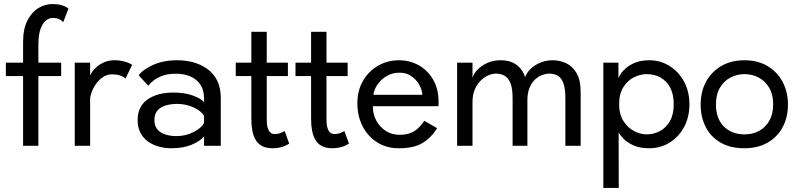

<svg xmlns="http://www.w3.org/2000/svg" viewBox="-20 -720 3942 948"><path d="M169.5 0H94V-344.5H9V-410.5H94V-513.5Q94 -576.5 115 -618Q136 -659.5 169 -679.8Q202 -700 238 -700Q291 -700 318 -677L292 -610.5Q285.5 -618.5 272.8 -625Q260 -631.5 240.5 -631.5Q224.5 -631.5 208.2 -620Q192 -608.5 180.8 -579Q169.5 -549.5 169.5 -495.5V-410.5H282V-344.5H169.5Z M425 0H349V-410.5H425V-349.5H426Q428.5 -356 437 -367.8Q445.5 -379.5 460.2 -392Q475 -404.5 496.5 -413.5Q518 -422.5 546.5 -422.5Q566.5 -422.5 582.5 -419Q613.5 -412.5 632.5 -400L599.5 -332Q576 -353 534 -353Q508.5 -353 488.2 -339.2Q468 -325.5 454 -305.5Q440 -285.5 432.5 -264.8Q425 -244 425 -230Z M825.5 12Q795.5 12 766 4.2Q736.5 -3.5 712.5 -20Q688.5 -36.5 674 -63.2Q659.5 -90 659.5 -127.5Q659.5 -200 717 -234.5Q764.5 -263 836.5 -263Q891.5 -263 931.5 -248.5Q971.5 -234 987.5 -216V-233.5Q987.5 -275 969.5 -302Q951.5 -329 920.2 -342.5Q889 -356 849 -356Q811 -356 784.5 -346.8Q758 -337.5 740.2 -324Q722.5 -310.5 712 -296.5L665 -348Q676.5 -368.5 725 -394.5Q781 -422.5 853.5 -422.5Q942.5 -422.5 1001 -381.5Q1070 -332.5 1070 -239V0H987.5V-46.5Q969 -23.5 927.2 -5.8Q885.5 12 825.5 12ZM850.5 -48Q896.5 -48 935.2 -67.8Q974 -87.5 987.5 -112.5V-148Q974.5 -171.5 936.5 -189.2Q898.5 -207 853.5 -207Q826.5 -207 801 -200.2Q775.5 -193.5 759 -176.2Q742.5 -159 742.5 -127Q742.5 -96 759 -78.8Q775.5 -61.5 800.2 -54.8Q825 -48 850.5 -48Z M1325 12Q1264 12 1240 -33.5Q1221 -69 1221 -133V-344.5H1144V-410.5H1221V-563H1297V-410.5H1401.5V-344.5H1297V-129.5Q1297 -58 1336.5 -58Q1360.5 -58 1385.5 -73L1408 -11Q1372.5 12 1325 12Z M1620 12Q1559 12 1535 -33.5Q1516 -69 1516 -133V-344.5H1439V-410.5H1516V-563H1592V-410.5H1696.5V-344.5H1592V-129.5Q1592 -58 1631.5 -58Q1655.5 -58 1680.5 -73L1703 -11Q1667.5 12 1620 12Z M1950 12Q1888 12 1841.8 -17.5Q1795.5 -47 1770 -97.2Q1744.5 -147.5 1744.5 -210Q1744.5 -273 1772.2 -320.8Q1800 -368.5 1846.8 -395.5Q1893.5 -422.5 1950 -422.5Q2003.5 -422.5 2048 -397.5Q2092.5 -372.5 2119 -326.2Q2145.5 -280 2145.5 -217Q2145.5 -206 2145 -195.5H1821Q1821 -136.5 1858.8 -95.5Q1896.5 -54.5 1954 -54.5Q2015 -54.5 2049.5 -92Q2061 -104 2075 -123.5L2138.5 -87Q2108.5 -39.5 2066 -13.8Q2023.5 12 1950 12ZM2065.5 -252Q2065 -272 2051 -299.8Q2037 -327.5 2004 -348.5Q1983 -361 1953 -361Q1921.5 -361 1897.8 -349Q1874 -337 1857.8 -319.5Q1841.5 -302 1833 -283.8Q1824.5 -265.5 1824 -252Z M2847 0H2771.5V-234.5Q2771.5 -282 2762 -308.5Q2752.5 -335 2734.5 -345.8Q2716.5 -356.5 2691 -356.5Q2676 -356.5 2657.5 -349.8Q2639 -343 2622.2 -327.8Q2605.5 -312.5 2594.8 -287Q2584 -261.5 2584 -224V0H2511V-234.5Q2511 -282 2500.8 -308.5Q2490.5 -335 2471.8 -345.8Q2453 -356.5 2427.5 -356.5Q2412 -356.5 2392.5 -348.5Q2373 -340.5 2355 -323.5Q2337 -306.5 2325 -280Q2313 -253.5 2313 -216V0H2237V-410.5H2313V-336Q2319.5 -357.5 2339 -377.2Q2358.5 -397 2387.5 -409.8Q2416.5 -422.5 2452 -422.5Q2502 -422.5 2532.8 -398Q2563.5 -373.5 2572.5 -338.5Q2580 -360 2599 -379Q2618 -398 2646.5 -410.2Q2675 -422.5 2709 -422.5Q2743.5 -422.5 2775 -408Q2806.5 -393.5 2826.8 -359.2Q2847 -325 2847 -264.5Z M3035 208H2959V-410.5H3033.5V-336H3034.5Q3037 -344 3046.8 -358Q3056.5 -372 3074.5 -386.8Q3092.5 -401.5 3120 -412Q3147.5 -422.5 3186 -422.5Q3240 -422.5 3285 -394.8Q3330 -367 3357 -318Q3384 -269 3384 -205.5Q3384 -141.5 3357.5 -92.5Q3331 -43.5 3286 -15.8Q3241 12 3186 12Q3138 12 3106.5 -2.8Q3075 -17.5 3057.5 -36Q3040 -54.5 3034.5 -67ZM3173 -56.5Q3206.5 -56.5 3237.2 -72.2Q3268 -88 3287.2 -121Q3306.5 -154 3306.5 -205.5Q3306.5 -254.5 3289 -287.5Q3271.5 -320.5 3241.2 -337.2Q3211 -354 3173 -354Q3141.5 -354 3110 -338.2Q3078.5 -322.5 3057.8 -289.5Q3037 -256.5 3037 -205.5Q3037 -156 3058 -122.8Q3079 -89.5 3110.5 -73Q3142 -56.5 3173 -56.5Z M3655.5 12Q3586 12 3537.8 -16Q3489.5 -44 3464.5 -92.8Q3439.5 -141.5 3439.5 -204Q3439.5 -268 3466.5 -317.2Q3493.5 -366.5 3542.2 -394.5Q3591 -422.5 3655.5 -422.5Q3721.5 -422.5 3769.8 -393.8Q3818 -365 3844.2 -315.5Q3870.5 -266 3870.5 -204Q3870.5 -141 3844.5 -92.2Q3818.5 -43.5 3770.2 -15.8Q3722 12 3655.5 12ZM3656.5 -56.5Q3696.5 -56.5 3728.2 -73.8Q3760 -91 3778.8 -124.2Q3797.5 -157.5 3797.5 -205Q3797.5 -253.5 3777.8 -286.8Q3758 -320 3726 -337Q3694 -354 3656.5 -354Q3619 -354 3586.8 -337.2Q3554.5 -320.5 3534.8 -287.2Q3515 -254 3515 -205Q3515 -134 3554.2 -95.2Q3593.5 -56.5 3656.5 -56.5Z"/></svg>

Font: Lucymar Sans
Style: Regular
Weight: 400
Foundry: The League of Moveable Type (original font) / Main changes by Cristiano Sobral with portions from Mirco Monsees
Version: Version 2.001;August 30, 2020;FontCreator 13.0.0.2681 64-bit